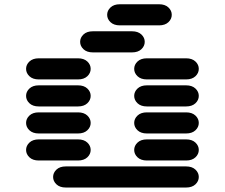

<svg xmlns="http://www.w3.org/2000/svg" viewBox="-20 -881 1040 888"><path d="M284.2 -13.7H840.8Q868.2 -13.7 883.8 -28.3Q899.4 -43 899.4 -62.5Q899.4 -82 883.8 -96.7Q868.2 -111.3 840.8 -111.3H284.2Q256.8 -111.3 241.2 -96.7Q225.6 -82 225.6 -62.5Q225.6 -43 241.2 -28.3Q256.8 -13.7 284.2 -13.7ZM159.2 -138.7H340.8Q368.2 -138.7 383.8 -153.3Q399.4 -168 399.4 -187.5Q399.4 -207 383.8 -221.7Q368.2 -236.3 340.8 -236.3H159.2Q131.8 -236.3 116.2 -221.7Q100.6 -207 100.6 -187.5Q100.6 -168 116.2 -153.3Q131.8 -138.7 159.2 -138.7ZM659.2 -138.7H840.8Q868.2 -138.7 883.8 -153.3Q899.4 -168 899.4 -187.5Q899.4 -207 883.8 -221.7Q868.2 -236.3 840.8 -236.3H659.2Q631.8 -236.3 616.2 -221.7Q600.6 -207 600.6 -187.5Q600.6 -168 616.2 -153.3Q631.8 -138.7 659.2 -138.7ZM159.2 -263.7H340.8Q368.2 -263.7 383.8 -278.3Q399.4 -293 399.4 -312.5Q399.4 -332 383.8 -346.7Q368.2 -361.3 340.8 -361.3H159.2Q131.8 -361.3 116.2 -346.7Q100.6 -332 100.6 -312.5Q100.6 -293 116.2 -278.3Q131.8 -263.7 159.2 -263.7ZM659.2 -263.7H840.8Q868.2 -263.7 883.8 -278.3Q899.4 -293 899.4 -312.5Q899.4 -332 883.8 -346.7Q868.2 -361.3 840.8 -361.3H659.2Q631.8 -361.3 616.2 -346.7Q600.6 -332 600.6 -312.5Q600.6 -293 616.2 -278.3Q631.8 -263.7 659.2 -263.7ZM159.2 -388.7H340.8Q368.2 -388.7 383.8 -403.3Q399.4 -418 399.4 -437.5Q399.4 -457 383.8 -471.7Q368.2 -486.3 340.8 -486.3H159.2Q131.8 -486.3 116.2 -471.7Q100.6 -457 100.6 -437.5Q100.6 -418 116.2 -403.3Q131.8 -388.7 159.2 -388.7ZM659.2 -388.7H840.8Q868.2 -388.7 883.8 -403.3Q899.4 -418 899.4 -437.5Q899.4 -457 883.8 -471.7Q868.2 -486.3 840.8 -486.3H659.2Q631.8 -486.3 616.2 -471.7Q600.6 -457 600.6 -437.5Q600.6 -418 616.2 -403.3Q631.8 -388.7 659.2 -388.7ZM159.2 -513.7H340.8Q368.2 -513.7 383.8 -528.3Q399.4 -543 399.4 -562.5Q399.4 -582 383.8 -596.7Q368.2 -611.3 340.8 -611.3H159.2Q131.8 -611.3 116.2 -596.7Q100.6 -582 100.6 -562.5Q100.6 -543 116.2 -528.3Q131.8 -513.7 159.2 -513.7ZM659.2 -513.7H840.8Q868.2 -513.7 883.8 -528.3Q899.4 -543 899.4 -562.5Q899.4 -582 883.8 -596.7Q868.2 -611.3 840.8 -611.3H659.2Q631.8 -611.3 616.2 -596.7Q600.6 -582 600.6 -562.5Q600.6 -543 616.2 -528.3Q631.8 -513.7 659.2 -513.7ZM409.2 -638.7H590.8Q618.2 -638.7 633.8 -653.3Q649.4 -668 649.4 -687.5Q649.4 -707 633.8 -721.7Q618.2 -736.3 590.8 -736.3H409.2Q381.8 -736.3 366.2 -721.7Q350.6 -707 350.6 -687.5Q350.6 -668 366.2 -653.3Q381.8 -638.7 409.2 -638.7ZM534.2 -763.7H715.8Q743.2 -763.7 758.8 -778.3Q774.4 -793 774.4 -812.5Q774.4 -832 758.8 -846.7Q743.2 -861.3 715.8 -861.3H534.2Q506.8 -861.3 491.2 -846.7Q475.6 -832 475.6 -812.5Q475.6 -793 491.2 -778.3Q506.8 -763.7 534.2 -763.7Z"/></svg>

Font: Sixtyfour Convergence
Style: Regular
Weight: 400
Designer: Jens Kutilek
Foundry: Jens Kutilek
Version: Version 2.001